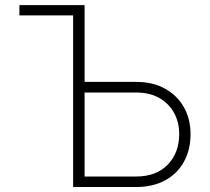

<svg xmlns="http://www.w3.org/2000/svg" viewBox="-20 -748 841 768"><path d="M57.6 -686.5V-727.5H279.8V-686.5ZM303.7 -420.4H524.9Q591.8 -420.4 640.6 -393.1Q689.5 -365.7 715.8 -318.6Q742.2 -271.5 742.2 -211.9Q742.2 -148.9 715.8 -101.1Q689.5 -53.2 640.6 -26.6Q591.8 0 524.9 0H272.5V-727.5H318.4V-42H524.9Q605 -42 650.9 -89.4Q696.8 -136.7 696.8 -211.9Q696.8 -259.3 676 -296.9Q655.3 -334.5 616.9 -356.2Q578.6 -377.9 524.9 -377.9H303.7Z"/></svg>

Font: Inter ExtraLight
Style: Regular
Weight: 250
Designer: Rasmus Andersson
Foundry: rsms
Version: Version 4.001;git-66647c0bb